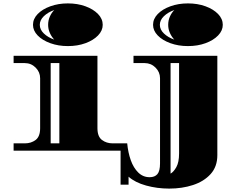

<svg xmlns="http://www.w3.org/2000/svg" viewBox="-20 -886 1424 1129"><path d="M379 -615Q323 -615 276 -632Q229 -649 201.5 -677.5Q174 -706 174 -740Q174 -775 201.5 -803.5Q229 -832 276 -849Q323 -866 379 -866Q436 -866 482.5 -849Q529 -832 556.5 -803.5Q584 -775 584 -740Q584 -706 556.5 -677.5Q529 -649 482.5 -632Q436 -615 379 -615ZM299 -653Q283 -670 273 -692.5Q263 -715 263 -740Q263 -766 273 -788.5Q283 -811 299 -827Q262 -814 238 -791Q214 -768 214 -740Q214 -712 238 -689Q262 -666 299 -653ZM60 0V-43H126Q163 -43 189.5 -63Q216 -83 216 -132V-426Q216 -462 189.5 -488.5Q163 -515 126 -515H60V-558H553V-132Q553 -83 579.5 -63Q606 -43 643 -43H709V0ZM278 -43H329V-515H278ZM1085 -615Q1029 -615 982 -632Q935 -649 907.5 -677.5Q880 -706 880 -740Q880 -775 907.5 -803.5Q935 -832 982 -849Q1029 -866 1085 -866Q1142 -866 1188.5 -849Q1235 -832 1262.5 -803.5Q1290 -775 1290 -740Q1290 -706 1262.5 -677.5Q1235 -649 1188.5 -632Q1142 -615 1085 -615ZM1005 -653Q989 -670 979 -692.5Q969 -715 969 -740Q969 -766 979 -788.5Q989 -811 1005 -827Q968 -814 944 -791Q920 -768 920 -740Q920 -712 944 -689Q968 -666 1005 -653ZM975 223Q904 223 839 205Q774 187 736 153V200H689V-43H728Q733 11 749 56Q765 101 793 128.5Q821 156 860 156Q890 156 905.5 138Q921 120 921 75V-426Q921 -462 894.5 -488.5Q868 -515 831 -515H765V-558H1258V26Q1258 94 1218.5 137.5Q1179 181 1115 202Q1051 223 975 223ZM983 135Q1001 125 1017 96.5Q1033 68 1033 16V-515H983Z"/></svg>

Font: Diplomata
Style: Regular
Weight: 400
Designer: Eduardo Rodriguez Tunni
Foundry: Eduardo Rodriguez Tunni
Version: Version 1.002; ttfautohint (v1.8.4.7-5d5b);gftools[0.9.23]